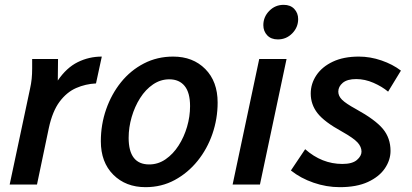

<svg xmlns="http://www.w3.org/2000/svg" viewBox="-20 -763 1705 794"><path d="M20 0 104 -395Q109 -417 111 -437Q113 -457 113 -480V-519H220L219 -430Q255 -483 301.5 -506Q348 -529 401 -529L377 -418Q334 -416 295 -399Q256 -382 226.5 -342.5Q197 -303 182 -234L133 0Z M397 -179Q397 -248 419 -311Q441 -374 480.5 -423Q520 -472 575 -500.5Q630 -529 696 -529Q778 -529 829 -477.5Q880 -426 880 -339Q880 -272 858.5 -209.5Q837 -147 797 -97.5Q757 -48 702.5 -18.5Q648 11 582 11Q500 11 448.5 -40.5Q397 -92 397 -179ZM512 -193Q512 -83 597 -83Q634 -83 665 -104.5Q696 -126 718.5 -161Q741 -196 753.5 -238.5Q766 -281 766 -324Q766 -380 743.5 -407.5Q721 -435 680 -435Q644 -435 613 -414Q582 -393 559.5 -357.5Q537 -322 524.5 -279Q512 -236 512 -193Z M1069 -659Q1069 -693 1093.5 -718Q1118 -743 1153 -743Q1181 -743 1197 -726Q1213 -709 1213 -684Q1213 -650 1188.5 -625Q1164 -600 1129 -600Q1101 -600 1085 -617Q1069 -634 1069 -659ZM942 0 1052 -519H1165L1055 0Z M1183 -58 1242 -146Q1311 -85 1396 -85Q1437 -85 1456 -101.5Q1475 -118 1475 -136Q1475 -156 1458.5 -174Q1442 -192 1394 -219Q1321 -259 1293 -295Q1265 -331 1265 -376Q1265 -417 1288.5 -452Q1312 -487 1356.5 -508Q1401 -529 1464 -529Q1511 -529 1557.5 -513Q1604 -497 1638 -471L1585 -384Q1560 -405 1524.5 -420.5Q1489 -436 1453 -436Q1416 -436 1397.5 -420.5Q1379 -405 1379 -384Q1379 -366 1394.5 -350.5Q1410 -335 1452 -312Q1532 -268 1563.5 -230Q1595 -192 1595 -139Q1595 -101 1571.5 -66.5Q1548 -32 1501.5 -10.5Q1455 11 1385 11Q1330 11 1276.5 -7.5Q1223 -26 1183 -58Z"/></svg>

Font: Radio Canada Medium
Style: Italic
Weight: 500
Italic angle: -12°
Designer: Charles Daoud, Etienne Aubert Bonn, Alexandre Saumier Demers, Jacques Le Bailly
Foundry: Radio-Canada
Version: Version 2.104; ttfautohint (v1.8.4.7-5d5b);gftools[0.9.28.de